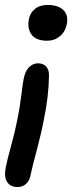

<svg xmlns="http://www.w3.org/2000/svg" viewBox="-23 -484 325 779"><path d="M168.9 -318.8Q123 -318.8 105 -343.8Q86.9 -368.7 94.2 -405.8Q98.6 -431.2 118.4 -447.5Q138.2 -463.9 169.9 -463.9Q212.4 -463.9 233.9 -443.4Q255.4 -422.9 248 -386.2Q242.2 -355.5 220.2 -337.2Q198.2 -318.8 168.9 -318.8ZM47.9 274.9Q19 274.9 5.6 253.9Q-7.8 232.9 1 191.9Q5.4 168 21.2 110.8Q37.1 53.7 46.9 3.9Q57.1 -44.9 63.2 -95.7Q69.3 -146.5 73.2 -165Q79.6 -196.3 95.2 -211.7Q110.8 -227.1 130.9 -227.1Q151.9 -227.1 163.8 -214.6Q175.8 -202.1 175.8 -179.2Q174.8 -92.8 154.8 2Q145 54.7 126.5 124Q107.9 193.4 102.1 221.2Q99.1 244.6 85 259.8Q70.8 274.9 47.9 274.9Z"/></svg>

Font: Shantell Sans Bouncy
Style: Italic
Weight: 500
Italic angle: -11.31°
Designer: Stephen Nixon, Anya Danilova, Shantell Martin
Foundry: Arrow Type
Version: Version 1.006;[9816181b4]